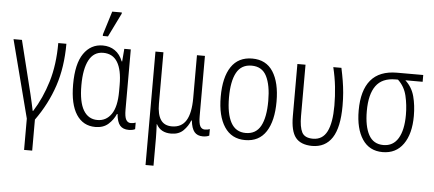

<svg xmlns="http://www.w3.org/2000/svg" viewBox="-60 -917 2925 1295"><g transform="rotate(5 1402.0 -269.5)"><path d="M139 206V-6L3 -532H60L149 -173Q154 -149 162 -116.5Q170 -84 174 -61H177Q236 -154 271 -269.5Q306 -385 306 -532H361Q361 -373 318.5 -245.5Q276 -118 194 -4V206Z M604 10Q521 10 475.5 -59.5Q430 -129 430 -263Q430 -403 478 -472.5Q526 -542 607 -542Q654 -542 689 -518Q724 -494 743 -446H746L753 -532H797V-125Q797 -76 808 -56.5Q819 -37 840 -37Q858 -37 873 -43V1Q867 5 855 7.5Q843 10 830 10Q791 10 771 -13Q751 -36 746 -90H742Q725 -50 691.5 -20Q658 10 604 10ZM614 -38Q673 -38 708 -88.5Q743 -139 743 -243V-287Q743 -388 711 -440.5Q679 -493 614 -493Q550 -493 518 -433Q486 -373 486 -262Q486 -149 519 -93.5Q552 -38 614 -38ZM601 -606V-617L650 -775H715V-767L636 -606Z M964 236V-532H1018V-183Q1018 -112 1042 -75.5Q1066 -39 1118 -39Q1183 -39 1214 -89.5Q1245 -140 1245 -242V-532H1299V-125Q1299 -76 1309.5 -56.5Q1320 -37 1342 -37Q1360 -37 1375 -43V1Q1368 5 1356.5 7.5Q1345 10 1332 10Q1294 10 1274.5 -13.5Q1255 -37 1249 -90H1245Q1231 -52 1200 -21Q1169 10 1117 10Q1046 10 1017 -45H1015Q1016 -21 1017 2.5Q1018 26 1018 48V236Z M1807 -267Q1807 -136 1759.5 -63Q1712 10 1618 10Q1526 10 1477.5 -63.5Q1429 -137 1429 -267Q1429 -399 1477 -470.5Q1525 -542 1619 -542Q1713 -542 1760 -469Q1807 -396 1807 -267ZM1485 -267Q1485 -157 1517.5 -97.5Q1550 -38 1618 -38Q1687 -38 1719 -96.5Q1751 -155 1751 -267Q1751 -373 1720.5 -433.5Q1690 -494 1619 -494Q1549 -494 1517 -435.5Q1485 -377 1485 -267Z M2071 10Q1994 9 1959.5 -34.5Q1925 -78 1925 -179V-532H1980V-184Q1980 -110 1998.5 -74.5Q2017 -39 2073 -39Q2138 -39 2168 -98Q2198 -157 2198 -274Q2198 -338 2191 -402Q2184 -466 2168 -532H2223Q2233 -485 2239.5 -445.5Q2246 -406 2249.5 -365.5Q2253 -325 2253 -277Q2253 -131 2207 -60.5Q2161 10 2071 10Z M2549 10Q2459 10 2411.5 -61.5Q2364 -133 2364 -256Q2364 -392 2422.5 -462Q2481 -532 2600 -532H2777V-486H2660Q2706 -444 2722 -383.5Q2738 -323 2738 -251Q2738 -130 2688.5 -60Q2639 10 2549 10ZM2550 -38Q2616 -38 2650 -94.5Q2684 -151 2684 -254Q2684 -321 2669.5 -382.5Q2655 -444 2610 -486H2593Q2503 -486 2461 -428Q2419 -370 2419 -257Q2419 -154 2450.5 -96Q2482 -38 2550 -38Z"/></g></svg>

Font: Noto Sans Condensed Light
Style: Regular
Weight: 300
Width: 3
Designer: Monotype Design Team
Foundry: Monotype Imaging Inc.
Version: Version 2.013; ttfautohint (v1.8.4.7-5d5b)